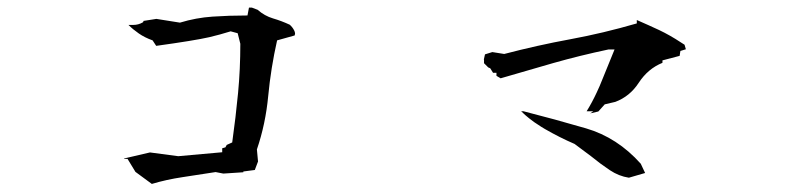

<svg xmlns="http://www.w3.org/2000/svg" viewBox="-20 -648 2040 497"><path d="M742.7 -556.2Q743.7 -559.1 743.7 -560.3Q743.7 -561.5 743.7 -562.3Q743.7 -563 743.2 -564.5Q742.7 -566.9 741.2 -569.8Q736.8 -578.1 730 -584Q709 -593.8 686.8 -600.3Q664.6 -606.9 647 -622.6L631.8 -628.4H624.5L620.6 -607.9H617.2Q573.2 -607.9 530.3 -605Q487.3 -602.1 445.8 -589.4L384.8 -599.1L351.1 -593.8V-591.3L349.1 -589.8Q337.9 -583.5 325.2 -583.5H312.5Q324.2 -571.8 339.4 -561.3Q354.5 -550.8 375 -543.5L384.3 -529.3Q483.4 -543 522 -551.8Q548.8 -558.1 577.1 -566.9L595.2 -562L602.1 -534.7V-534.2Q602.1 -468.8 596.2 -407Q590.3 -345.2 581.1 -279.3L566.9 -272.9L563.5 -266.6L555.2 -264.2V-253.9L441.4 -243.7L368.2 -253.4L301.3 -237.8V-236.8H307.6H310.1L330.6 -203.1L373 -171.9Q410.2 -183.1 452.9 -189.5Q495.6 -195.8 538.1 -202.6L558.1 -198.7L609.9 -202.1V-204.1L639.6 -208L647.9 -230L645 -261.2Q667.5 -327.1 674.3 -399.7Q681.2 -472.2 697.3 -543.5Z M1329.1 -359.9Q1340.8 -348.6 1349.6 -341.8Q1358.4 -335 1362.8 -331.8Q1367.2 -328.6 1372.1 -325.7Q1381.3 -319.3 1390.6 -314Q1428.7 -292 1467.3 -275.4L1509.8 -243.7Q1533.7 -224.1 1558.6 -207.5Q1582 -191.9 1607.9 -188L1649.9 -200.2L1638.7 -224.1Q1578.1 -292 1497.1 -315.7Q1416 -339.4 1335.4 -359.9ZM1694.8 -485.4V-491.7L1739.3 -503.4L1741.2 -516.1L1755.4 -520.5L1752 -532.2L1742.7 -538.1Q1714.8 -556.6 1686 -570.3Q1658.7 -583 1628.4 -596.2V-587.4Q1541 -562 1456.1 -546.4Q1371.1 -530.8 1285.2 -508.3L1254.4 -513.2L1235.4 -507.3L1232.4 -493.7L1232.9 -493.2V-484.4L1243.7 -473.6L1249 -471.2L1256.3 -459.5H1265.1V-451.7L1275.9 -445.3L1412.6 -484.9Q1481.4 -504.4 1555.2 -520H1570.8Q1551.8 -474.1 1541.5 -448Q1531.2 -421.9 1524.9 -409.2Q1513.2 -383.8 1498.5 -359.9H1515.6L1507.8 -354.5L1528.8 -359.4L1545.4 -377.9L1572.8 -384.3Q1610.4 -398.4 1633.3 -433.6Q1657.2 -470.2 1694.8 -485.4Z"/></svg>

Font: Bakudai
Style: Light
Weight: 300
Version: Version 1.48